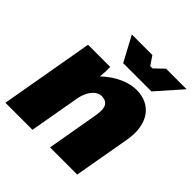

<svg xmlns="http://www.w3.org/2000/svg" viewBox="-197 -862 1004 1004"><g transform="rotate(45 305.0 -360.0)"><path d="M-5 0H195L245 -284C255 -338 288 -381 326 -381C383 -381 383 -334 375 -286L325 0H526L581 -313C605 -448 542 -533 433 -533C379 -533 310 -507 247 -447C250 -473 251 -498 250 -520H86ZM284 -582H493L615 -720H463L412 -671H395L362 -720H210Z"/></g></svg>

Font: Fixel Text 20240404 Black
Style: Italic
Weight: 900
Width: 4
Italic angle: -10°
Designer: AlfaBravo + MacPaw
Foundry: Kyrylo Tkachov, Marchela Mozhyna, Serhii Makarenko, Maria Weinstein, Zakhar Kryvoshyya
Version: Version 1.211;Glyphs 3.2 (3225)